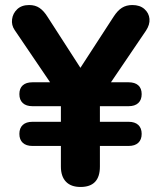

<svg xmlns="http://www.w3.org/2000/svg" viewBox="-20 -734 640 763"><path d="M300 9Q262 9 242 -12Q222 -33 222 -72V-154H109Q84 -154 70.5 -166.5Q57 -179 57 -202Q57 -225 70.5 -237.5Q84 -250 109 -250H222V-312H109Q84 -312 70.5 -324.5Q57 -337 57 -360Q57 -383 70.5 -395Q84 -407 109 -407H194V-385L38 -615Q25 -634 28 -657.5Q31 -681 48.5 -697.5Q66 -714 96 -714Q120 -714 137 -702.5Q154 -691 169 -667L316 -439H283L431 -667Q447 -692 464.5 -703Q482 -714 506 -714Q536 -714 554 -698Q572 -682 574 -659Q576 -636 560 -612L406 -385V-407H491Q516 -407 529.5 -395Q543 -383 543 -360Q543 -337 529.5 -324.5Q516 -312 491 -312H377V-250H491Q516 -250 529.5 -237.5Q543 -225 543 -202Q543 -179 529.5 -166.5Q516 -154 491 -154H377V-72Q377 9 300 9Z"/></svg>

Font: Nunito ExtraLight ExtraBold
Style: Regular
Weight: 800
Version: Version 3.602